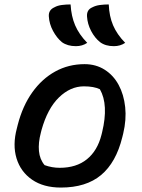

<svg xmlns="http://www.w3.org/2000/svg" viewBox="-20 -834 640 865"><path d="M298 -814Q301 -761 318.5 -720Q336 -679 373 -641Q351 -626 322 -626Q284 -626 259 -644Q236 -663 219 -694.5Q202 -726 200 -760Q198 -789 225 -801Q239 -809 258.5 -811.5Q278 -814 298 -814ZM470 -814Q472 -761 489.5 -720Q507 -679 544 -641Q522 -626 493 -626Q455 -626 431 -644Q407 -663 390.5 -694.5Q374 -726 372 -760Q370 -790 396 -801Q411 -809 430.5 -811.5Q450 -814 470 -814ZM361 -545Q412 -545 451.5 -520Q491 -495 514.5 -451.5Q538 -408 544 -351.5Q550 -295 535 -232L531 -216Q503 -102 435.5 -45.5Q368 11 254 11Q176 11 124.5 -24.5Q73 -60 54.5 -120.5Q36 -181 56 -256L60 -272Q82 -357 125.5 -418Q169 -479 229 -512Q289 -545 361 -545ZM358 -445Q297 -445 245.5 -395Q194 -345 167 -248L164 -236Q152 -191 155.5 -153.5Q159 -116 181 -90Q214 -78 249 -78Q324 -78 371.5 -116.5Q419 -155 437 -226L440 -238Q470 -362 430 -432Q403 -445 358 -445Z"/></svg>

Font: Recursive Mn Csl St Med
Style: Italic
Weight: 500
Italic angle: -15°
Monospace: yes
Version: Version 1.079;hotconv 1.0.112;makeotfexe 2.5.65598; ttfautoh